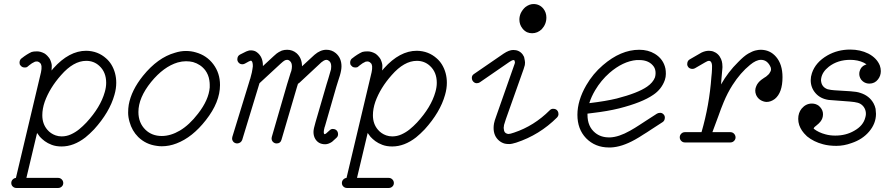

<svg xmlns="http://www.w3.org/2000/svg" viewBox="-20 -707 4416 953"><path d="M533 -386Q557 -346 557 -296Q557 -267 548 -236Q524 -150 447 -65Q425 -42 404 -25Q346 20 286 20Q258 20 237 12Q216 4 202 -6.5Q188 -17 178 -28Q170 -38 164 -47Q137 64 111 176H269Q279 176 286.5 183.5Q294 191 294 201.5Q294 212 286.5 219Q279 226 269 226H61Q51 226 43.5 219Q36 212 36 201.5Q36 191 43 184Q50 177 59 176Q183 -345 183.5 -348.5Q184 -352 184.5 -355Q185 -358 185.5 -361Q186 -364 186 -367Q186 -373 186 -379Q185 -384 183 -390Q179 -394 175 -398Q168 -402 164 -402Q159 -402 154 -401Q138 -394 125 -383L119 -378Q117 -376 114 -374Q109 -372 103 -372Q103 -372 102 -372Q94 -372 88 -376Q84 -379 81 -383Q79 -385 78 -388Q77 -392 77 -396Q77 -407 84 -415Q84 -415 84 -415Q86 -416 88 -418Q113 -438 137 -449Q146 -452 164 -452Q182 -452 202 -441Q208 -437 215 -430Q225 -419 228 -413Q237 -393 237 -380Q237 -369 236 -357Q240 -363 245 -368Q323 -455 408 -455Q466 -454 507 -417Q522 -404 533 -386ZM283 -334Q227 -271 202 -202Q190 -167 190 -135Q190 -92 215 -63Q231 -44 256 -35Q270 -30 286 -30Q310 -30 332 -40Q354 -50 372.5 -65Q391 -80 409 -99Q479 -175 500 -250Q507 -274 507 -296Q507 -349 473 -380Q446 -405 408 -405Q345 -405 283 -334Z M783 19Q770 19 758 17Q704 10 666 -27Q635 -58 623 -102Q616 -126 616 -147.5Q616 -169 619 -187Q632 -259 690 -331Q763 -421 848 -445Q876 -454 902.5 -454Q929 -454 952 -447Q1006 -432 1039 -388Q1072 -344 1072 -285Q1072 -200 1002 -111Q935 -25 856 5Q820 19 783 19ZM1021 -273Q1021 -279 1021 -287.5Q1021 -296 1019 -309Q1015 -336 999 -358Q976 -388 938 -399Q922 -403 903 -403Q884 -403 862 -397Q792 -376 730 -300Q667 -222 667 -151Q667 -97 702 -63Q734 -32 783 -32Q827 -32 873 -59Q920 -87 963 -143Q1016 -211 1021 -273Z M1183 -388Q1172 -388 1165 -395.5Q1158 -403 1158 -412Q1158 -429 1171 -436Q1198 -450 1202 -451.5Q1206 -453 1209 -454Q1217 -457 1222 -457Q1227 -457 1228 -457Q1245 -456 1256 -447Q1285 -425 1285 -381Q1285 -380 1285 -379L1338 -428Q1355 -444 1364 -448.5Q1373 -453 1379 -456Q1392 -460 1405 -460Q1432 -460 1452 -443Q1479 -419 1479 -378Q1539 -433 1541 -435Q1570 -460 1600 -460Q1627 -460 1647 -443Q1675 -419 1675 -378Q1675 -359 1667 -332Q1664 -323 1658 -304Q1652 -285 1649 -275Q1594 -85 1593 -80.5Q1592 -76 1591 -75Q1587 -60 1587 -52Q1587 -41 1592 -41Q1595 -42 1598 -44Q1602 -47 1616 -60Q1623 -67 1631.5 -67Q1640 -67 1646 -63.5Q1652 -60 1655 -54Q1658 -48 1658 -41Q1658 -30 1650 -23Q1631 -6 1628 -3Q1610 9 1594 9Q1561 9 1545 -17Q1536 -32 1536 -52Q1536 -67 1546 -100L1601 -289Q1604 -299 1610 -318Q1620 -352 1623 -363Q1624 -374 1624 -377Q1624 -396 1614 -404Q1607 -410 1600.5 -410Q1594 -410 1587 -406Q1579 -401 1575.5 -398Q1572 -395 1466 -296Q1462 -293 1459 -291Q1456 -281 1454 -275L1377 -13Q1372 5 1353 5Q1343 5 1335.5 -2Q1328 -9 1328 -20Q1328 -24 1329 -27L1405 -289Q1408 -299 1414 -318Q1420 -337 1422 -344Q1424 -351 1426 -355Q1429 -368 1429 -377Q1429 -396 1419 -404Q1413 -410 1405 -410Q1398 -410 1391.5 -406Q1385 -402 1373 -391L1268 -294Q1256 -255 1182 -12Q1175 4 1157 5Q1151 5 1145 2Q1139 -1 1135.5 -7Q1132 -13 1132 -18.5Q1132 -24 1133 -27L1215 -294Q1219 -305 1221 -314Q1222 -315 1222 -316Q1228 -338 1230 -347Q1232 -360 1233 -364Q1235 -374 1235 -378Q1235 -400 1228 -405Q1226 -406 1225 -406Q1222 -405 1215 -402L1195 -391Q1189 -388 1183 -388Z M2174 -386Q2198 -346 2198 -296Q2198 -267 2189 -236Q2165 -150 2088 -65Q2066 -42 2045 -25Q1987 20 1927 20Q1899 20 1878 12Q1857 4 1843 -6.5Q1829 -17 1819 -28Q1811 -38 1805 -47Q1778 64 1752 176H1910Q1920 176 1927.5 183.5Q1935 191 1935 201.5Q1935 212 1927.5 219Q1920 226 1910 226H1702Q1692 226 1684.5 219Q1677 212 1677 201.5Q1677 191 1684 184Q1691 177 1700 176Q1824 -345 1824.5 -348.5Q1825 -352 1825.5 -355Q1826 -358 1826.5 -361Q1827 -364 1827 -367Q1827 -373 1827 -379Q1826 -384 1824 -390Q1820 -394 1816 -398Q1809 -402 1805 -402Q1800 -402 1795 -401Q1779 -394 1766 -383L1760 -378Q1758 -376 1755 -374Q1750 -372 1744 -372Q1744 -372 1743 -372Q1735 -372 1729 -376Q1725 -379 1722 -383Q1720 -385 1719 -388Q1718 -392 1718 -396Q1718 -407 1725 -415Q1725 -415 1725 -415Q1727 -416 1729 -418Q1754 -438 1778 -449Q1787 -452 1805 -452Q1823 -452 1843 -441Q1849 -437 1856 -430Q1866 -419 1869 -413Q1878 -393 1878 -380Q1878 -369 1877 -357Q1881 -363 1886 -368Q1964 -455 2049 -455Q2107 -454 2148 -417Q2163 -404 2174 -386ZM1924 -334Q1868 -271 1843 -202Q1831 -167 1831 -135Q1831 -92 1856 -63Q1872 -44 1897 -35Q1911 -30 1927 -30Q1951 -30 1973 -40Q1995 -50 2013.5 -65Q2032 -80 2050 -99Q2120 -175 2141 -250Q2148 -274 2148 -296Q2148 -349 2114 -380Q2087 -405 2049 -405Q1986 -405 1924 -334Z M2333 -340 2480 -441Q2507 -459 2528 -459Q2557 -459 2574 -437Q2579 -429 2581 -425L2582 -421Q2586 -403 2586 -396.5Q2586 -390 2585 -384Q2582 -374 2579 -364L2491 -116Q2483 -93 2482 -87.5Q2481 -82 2481 -81Q2481 -80 2481 -79Q2480 -75 2480 -72.5Q2480 -70 2481 -65Q2482 -47 2498 -43Q2501 -42 2504 -42Q2512 -42 2532 -49Q2631 -82 2709 -160Q2716 -167 2725 -167Q2734 -167 2739.5 -164Q2745 -161 2748.5 -155Q2752 -149 2752 -140.5Q2752 -132 2745 -124Q2658 -37 2542 1Q2520 8 2507.5 8Q2495 8 2486 6Q2470 2 2457 -9Q2430 -32 2430 -72Q2430 -82 2432 -94Q2434 -106 2444 -133Q2534 -388 2535 -392Q2536 -396 2536 -398L2534 -406Q2532 -409 2530 -409Q2522 -409 2509 -400L2361 -298Q2355 -294 2346 -294Q2337 -294 2329.5 -301.5Q2322 -309 2322 -321Q2322 -333 2333 -340ZM2558 -610Q2558 -626 2565 -642Q2574 -660 2588 -672Q2608 -687 2628 -687Q2658 -687 2677 -664Q2692 -645 2692 -620Q2692 -587 2669 -562Q2648 -542 2621 -542Q2608 -542 2596 -547Q2582 -554 2573 -566Q2558 -585 2558 -610Z M3234 -344Q3234 -362 3226 -375Q3203 -409 3153 -409Q3147 -409 3140 -409Q3072 -403 3005 -345Q2963 -308 2934 -259Q2915 -227 2905 -195Q2988 -205 3041 -218Q3146 -245 3192 -277Q3221 -297 3231 -323Q3234 -334 3234 -344ZM2896 -137Q2896 -79 2934 -48Q2962 -25 3003 -25H3009Q3052 -27 3107 -58Q3132 -72 3153 -86Q3174 -100 3186 -107.5Q3198 -115 3241 -143Q3248 -147 3257 -147Q3266 -147 3273 -140Q3280 -133 3280 -124Q3280 -108 3269 -101Q3225 -73 3212 -64Q3199 -55 3191.5 -50.5Q3184 -46 3173 -39Q3152 -25 3132 -14Q3066 23 3011 25H3003Q2934 25 2889 -21Q2846 -66 2846 -137Q2846 -208 2890 -284Q2923 -341 2972 -383Q3061 -460 3153 -460Q3197 -460 3230 -440Q3273 -414 3283 -366Q3285 -355 3285 -340Q3285 -325 3280 -310Q3264 -264 3222 -236Q3167 -198 3053 -169Q2997 -155 2920 -146L2896 -143Q2896 -140 2896 -137Z M3379 0Q3369 0 3361.5 -7.5Q3354 -15 3354 -25.5Q3354 -36 3361.5 -43.5Q3369 -51 3379 -51H3462Q3501 -185 3511 -325Q3512 -331 3513 -345Q3514 -359 3514 -363Q3517 -402 3501 -405H3499Q3492 -405 3479 -397L3429 -368Q3423 -365 3417 -365Q3411 -365 3406 -367Q3401 -369 3398 -372Q3391 -380 3391 -388Q3391 -405 3403 -412Q3458 -444 3462 -446Q3481 -455 3499 -455Q3513 -454 3519 -452Q3547 -442 3559 -414Q3564 -402 3565 -391Q3566 -380 3566 -374Q3566 -368 3565 -361Q3562 -328 3561 -316.5Q3560 -305 3559 -288Q3594 -350 3644 -399Q3673 -429 3694 -441Q3715 -453 3730 -456.5Q3745 -460 3755 -460Q3802 -460 3832 -425Q3864 -388 3864 -324Q3864 -247 3826 -216Q3806 -201 3785 -201Q3780 -201 3776 -202Q3745 -209 3733 -236Q3724 -258 3734 -280Q3741 -297 3759 -311Q3765 -316 3772.5 -320.5Q3780 -325 3782 -326.5Q3784 -328 3785 -329Q3791 -334 3795 -338L3799 -343Q3807 -354 3807 -363Q3807 -368 3806 -371Q3799 -390 3785 -401Q3773 -410 3757 -410Q3733 -410 3703 -385Q3655 -346 3616 -285Q3591 -246 3572 -200Q3559 -169 3545 -129L3516 -51H3606Q3613 -51 3618.5 -47.5Q3624 -44 3627.5 -38Q3631 -32 3631 -25Q3631 -18 3627.5 -12.5Q3624 -7 3618.5 -3.5Q3613 0 3606 0Z M4004 -309Q4004 -326 4010 -344Q4028 -398 4087 -432Q4138 -461 4200 -461Q4250 -461 4290 -441Q4332 -419 4347 -382Q4352 -368 4352 -354Q4352 -331 4338 -313Q4322 -292 4295 -292Q4277 -292 4263 -303Q4254 -310 4249.5 -320Q4245 -330 4245 -339Q4245 -348 4247 -354Q4253 -376 4274 -385Q4277 -386 4281 -387Q4275 -392 4267 -396Q4238 -410 4200 -410Q4138 -410 4094 -376Q4061 -350 4056 -318Q4055 -314 4055 -309L4056 -301Q4058 -288 4066 -278.5Q4074 -269 4088 -264Q4105 -260 4121 -259L4201 -254Q4233 -252 4250 -246Q4295 -232 4316 -194Q4323 -181 4326 -167L4328 -142Q4328 -94 4294 -54Q4261 -15 4207 3Q4169 17 4131.5 17Q4094 17 4065 9Q4019 -3 3986 -30Q3985 -31 3984 -32Q3983 -33 3983 -33Q3957 -57 3947 -86Q3942 -101 3942 -117Q3942 -147 3959 -168Q3980 -193 4010 -193Q4029 -193 4044 -182L4052 -174Q4065 -159 4065 -140Q4065 -119 4052 -103Q4046 -95 4031 -83Q4023 -77 4021 -74L4019 -70Q4019 -69 4019 -68Q4043 -49 4078 -40Q4100 -34 4126 -34Q4179 -34 4220 -58Q4265 -83 4275 -124Q4280 -140 4276.5 -155.5Q4273 -171 4262.5 -182Q4252 -193 4237.5 -197Q4223 -201 4198 -203Q4104 -210 4093 -211Q4052 -217 4028 -244.5Q4004 -272 4004 -309Z"/></svg>

Font: TT2020Base
Style: Italic
Weight: 400
Italic angle: -15°
Version: Version 0.2.000